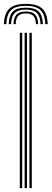

<svg xmlns="http://www.w3.org/2000/svg" viewBox="-38 -969 266 989"><path d="M95 -949Q153.2 -949 179.4 -924.8Q205.5 -900.5 207.8 -844.8H195.2Q193.5 -895.2 170.2 -917.1Q147 -939 95 -939Q43 -939 19.6 -917.1Q-3.8 -895.2 -5.5 -844.8H-17.8Q-15.8 -900.5 10.4 -924.8Q36.5 -949 95 -949ZM95 -929.5Q140.5 -929.5 161 -909.9Q181.5 -890.2 183 -844.8H170.8Q169.2 -884.8 151.8 -902.1Q134.2 -919.5 95 -919.5Q55.8 -919.5 38.1 -902.1Q20.5 -884.8 19 -844.8H6.8Q8.5 -890.2 28.9 -909.9Q49.2 -929.5 95 -929.5ZM95 -909.8Q127.8 -909.8 142.5 -894.6Q157.2 -879.5 158.5 -844.8H147Q146.2 -874.2 134 -887Q121.8 -899.8 95 -899.8Q68.2 -899.8 55.9 -887Q43.5 -874.2 43 -844.8H31.5Q32.8 -879.5 47.5 -894.6Q62.2 -909.8 95 -909.8ZM113.5 0V-800H125.8V0ZM64 0V-800H76.5V0ZM88.8 0V-800H101V0Z"/></svg>

Font: Big Shoulders Inline Text Thin Light
Style: Regular
Weight: 300
Version: Version 2.002